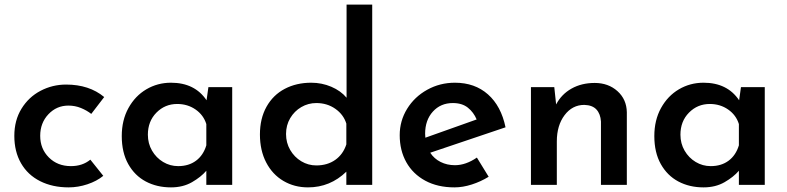

<svg xmlns="http://www.w3.org/2000/svg" viewBox="-20 -800 3408 831"><path d="M277 11Q207 11 153.5 -16Q100 -43 71 -93.5Q42 -144 42 -212Q42 -279 73 -329.5Q104 -380 155.5 -407Q207 -434 266 -434Q366 -434 431 -380L375 -307Q356 -322 330.5 -332.5Q305 -343 276 -343Q225 -343 189.5 -305.5Q154 -268 154 -212Q154 -156 191.5 -118.5Q229 -81 287 -81Q337 -81 371 -109L427 -39Q399 -16 358.5 -2.5Q318 11 277 11Z M985 -423V0H873V-61Q850 -34 811 -11.5Q772 11 720 11Q659 11 611 -14.5Q563 -40 535 -90Q507 -140 507 -211Q507 -280 536 -332.5Q565 -385 613.5 -413.5Q662 -442 720 -442Q823 -442 874 -366L882 -423ZM873 -171V-263Q861 -302 826.5 -326Q792 -350 747 -350Q694 -350 657 -312.5Q620 -275 620 -217Q620 -179 638 -148Q656 -117 686 -99Q716 -81 751 -81Q797 -81 828.5 -104.5Q860 -128 873 -171Z M1591 -780V0H1479V-57Q1409 11 1313 11Q1254 11 1206.5 -17Q1159 -45 1132 -97Q1105 -149 1105 -218Q1105 -287 1133.5 -338Q1162 -389 1212.5 -415.5Q1263 -442 1327 -442Q1373 -442 1414 -424.5Q1455 -407 1480 -377V-780ZM1479 -175V-265Q1467 -304 1431.5 -329Q1396 -354 1349 -354Q1314 -354 1284 -336.5Q1254 -319 1236 -288.5Q1218 -258 1218 -220Q1218 -182 1236 -151Q1254 -120 1284 -102Q1314 -84 1349 -84Q1397 -84 1431 -108Q1465 -132 1479 -175Z M2044 -118 2095 -35Q2061 -14 2022 -1.5Q1983 11 1947 11Q1874 11 1820.5 -18Q1767 -47 1738.5 -98Q1710 -149 1710 -215Q1710 -277 1742 -329Q1774 -381 1829 -411.5Q1884 -442 1949 -442Q2035 -442 2092 -391.5Q2149 -341 2168 -249L1842 -139Q1859 -113 1887 -99Q1915 -85 1949 -85Q1996 -85 2044 -118ZM1820 -221Q1820 -210 1821 -204L2043 -283Q2030 -314 2005 -334Q1980 -354 1940 -354Q1887 -354 1853.5 -317Q1820 -280 1820 -221Z M2693 -314V0H2581V-274Q2579 -307 2561.5 -326Q2544 -345 2509 -346Q2457 -346 2423.5 -301.5Q2390 -257 2390 -188V0H2278V-423H2379L2387 -348Q2410 -392 2453.5 -416.5Q2497 -441 2554 -441Q2613 -441 2652.5 -405.5Q2692 -370 2693 -314Z M3290 -423V0H3178V-61Q3155 -34 3116 -11.5Q3077 11 3025 11Q2964 11 2916 -14.5Q2868 -40 2840 -90Q2812 -140 2812 -211Q2812 -280 2841 -332.5Q2870 -385 2918.5 -413.5Q2967 -442 3025 -442Q3128 -442 3179 -366L3187 -423ZM3178 -171V-263Q3166 -302 3131.5 -326Q3097 -350 3052 -350Q2999 -350 2962 -312.5Q2925 -275 2925 -217Q2925 -179 2943 -148Q2961 -117 2991 -99Q3021 -81 3056 -81Q3102 -81 3133.5 -104.5Q3165 -128 3178 -171Z"/></svg>

Font: Josefin Sans SemiBold
Style: Regular
Weight: 600
Designer: Santiago Orozco
Foundry: Typemade
Version: Version 2.000